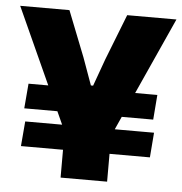

<svg xmlns="http://www.w3.org/2000/svg" viewBox="-48 -686 695 732"><g transform="rotate(5 299.0 -319.5)"><path d="M329.5 -251 355.5 -346H550.5L543 -251ZM57.5 -201.5H550.5L543 -106.5H49.5ZM240 -346 267 -251H49.5L57.5 -346ZM218 -159 0 -639H188.5L257.5 -464L295 -360H303.5L341 -464L409.5 -639H598L381 -159ZM210.5 0V-320H388.5V0Z"/></g></svg>

Font: Anek Tamil ExtraBold
Style: Regular
Weight: 800
Designer: Aadarsh Rajan (Tamil), Yesha Goshar (Latin)
Foundry: Ek Type
Version: Version 1.003